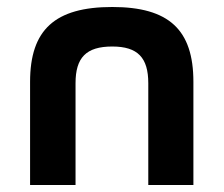

<svg xmlns="http://www.w3.org/2000/svg" viewBox="-20 -529 640 549"><path d="M66 -295V0H196V-291C196 -364 226 -396 301 -396C374 -396 404 -364 404 -291V0H533V-295C533 -444 463 -509 301 -509C137 -509 66 -444 66 -295Z"/></svg>

Font: LT Wave Mono Bold
Style: Regular
Weight: 700
Designer: Daniel Lyons
Version: Version 2.5 (Glyphs App)